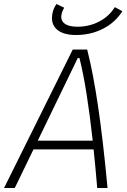

<svg xmlns="http://www.w3.org/2000/svg" viewBox="-32 -942 638 962"><path d="M-11.7 0 332.5 -693.8H404.8Q434.6 -577.1 459.5 -408.4Q484.4 -239.7 506.8 0H455.1Q446.3 -105 437 -193.4H135.7L42 0ZM157.2 -237.3H432.6Q417.5 -372.1 401.4 -473.6Q385.3 -575.2 366.2 -650.9H357.4ZM348.6 -766.6Q283.7 -766.6 252.4 -794.9Q221.2 -823.2 230.5 -873.5Q235.4 -899.9 251 -921.9L289.6 -903.3Q278.8 -884.3 275.9 -867.7Q271 -839.4 292 -823.7Q313 -808.1 356 -808.1Q412.6 -808.1 460.9 -832Q509.3 -856 538.1 -898.4L543.5 -906.2L581.1 -885.7L574.7 -876.5Q539.1 -824.7 479.5 -795.7Q419.9 -766.6 348.6 -766.6Z"/></svg>

Font: Cascadia Mono ExtraLight
Style: Italic
Weight: 200
Italic angle: -10°
Monospace: yes
Designer: Aaron Bell
Foundry: Saja Typeworks
Version: Version 2404.023; ttfautohint (v1.8.4)